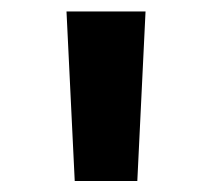

<svg xmlns="http://www.w3.org/2000/svg" viewBox="-20 -748 379 343"><path d="M113.5 -424.6 98.8 -727.5H240L225.3 -424.6Z"/></svg>

Font: Adwaita Sans
Style: Regular
Weight: 400
Designer: Rasmus Andersson
Foundry: rsms
Version: Version 4.001;git-9221beed3